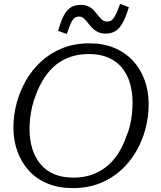

<svg xmlns="http://www.w3.org/2000/svg" viewBox="-20 -951 826 988"><path d="M355 17Q282 17 225 -6.5Q168 -30 129 -72.5Q90 -115 69.5 -172Q49 -229 49 -295Q49 -358 65.5 -420Q82 -482 114 -537.5Q146 -593 192.5 -635.5Q239 -678 301 -703Q363 -728 440 -728Q513 -728 569.5 -704Q626 -680 665 -637.5Q704 -595 724.5 -538Q745 -481 745 -415Q745 -352 729 -290Q713 -228 681 -172.5Q649 -117 602 -74.5Q555 -32 493 -7.5Q431 17 355 17ZM437 -673Q387 -673 344.5 -659Q302 -645 268 -617.5Q234 -590 208 -550.5Q182 -511 164 -461Q153 -434 146 -404.5Q139 -375 135.5 -345.5Q132 -316 132 -287Q132 -232 146 -186.5Q160 -141 188 -107Q216 -73 258.5 -55Q301 -37 358 -37Q408 -37 450 -51Q492 -65 526.5 -92.5Q561 -120 587 -159.5Q613 -199 630 -249Q642 -277 649 -306Q656 -335 659 -364.5Q662 -394 662 -423Q662 -478 648.5 -523.5Q635 -569 607 -603Q579 -637 536.5 -655Q494 -673 437 -673ZM524 -778Q500 -778 482.5 -787Q465 -796 453 -809Q441 -822 431 -835Q421 -848 410.5 -857Q400 -866 386 -866Q364 -866 351.5 -844.5Q339 -823 324 -776L279 -792Q293 -842 308.5 -871.5Q324 -901 345 -913.5Q366 -926 396 -926Q419 -926 436 -917.5Q453 -909 464.5 -896Q476 -883 486 -870Q496 -857 506.5 -848.5Q517 -840 532 -840Q548 -840 558 -850Q568 -860 577.5 -880Q587 -900 598 -931L643 -914Q628 -863 611 -833Q594 -803 573 -790.5Q552 -778 524 -778Z"/></svg>

Font: Roboto Serif 20pt Light
Style: Italic
Weight: 300
Italic angle: -10°
Version: Version 1.007